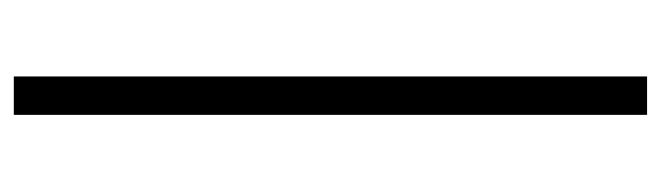

<svg xmlns="http://www.w3.org/2000/svg" viewBox="-368 -442 980 285"><g transform="rotate(90 122.5 -300.0)"><path d="M151 170V-770H94V170Z"/></g></svg>

Font: Domine
Style: Regular
Weight: 400
Designer: Pablo Impallari, Rodrigo Fuenzalida, Brenda Gallo
Foundry: Pablo Impallari, Rodrigo Fuenzalida, Brenda Gallo
Version: Version 2.000